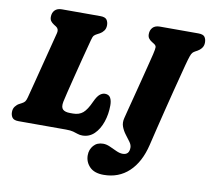

<svg xmlns="http://www.w3.org/2000/svg" viewBox="-96 -808 1250 1142"><g transform="rotate(10 529.5 -237.0)"><path d="M335 0H49Q20 0 10 -13.5Q0 -27 0 -47Q0 -67.5 10.8 -81.2Q21.5 -95 34.5 -101.5L49.5 -109.5Q61 -115.5 67 -123Q73 -130.5 78 -149.5Q88 -187.5 101.8 -241.2Q115.5 -295 130.5 -353.5Q145.5 -412 159.2 -465.5Q173 -519 182.5 -556.5Q188.5 -581.5 169.5 -593.5L156 -602Q143 -610.5 136.2 -620Q129.5 -629.5 129.5 -644.5Q129.5 -669.5 144.2 -684.8Q159 -700 186.5 -700H418.5Q448 -700 457.8 -686.5Q467.5 -673 467.5 -653Q467.5 -633 457.2 -619.5Q447 -606 434 -599L418 -590.5Q408 -585.5 401 -578.8Q394 -572 388.5 -550Q373 -491.5 357.2 -430.5Q341.5 -369.5 327.8 -314.5Q314 -259.5 304 -218.8Q294 -178 290.5 -160.5Q284 -127 297.2 -114Q310.5 -101 341.5 -101H359.5Q395.5 -101 418.8 -120.5Q442 -140 465 -191.5Q480.5 -225.5 495.8 -237.8Q511 -250 526.5 -250Q550 -250 559.8 -232.8Q569.5 -215.5 569.5 -187Q569.5 -134 553.5 -87Q537.5 -40 507.8 -11Q478 18 436 18Q420.5 18 407.8 13.5Q395 9 378.8 4.5Q362.5 0 335 0ZM967.5 -501.5Q961 -476.5 949.5 -432.2Q938 -388 923.8 -332.8Q909.5 -277.5 894.8 -217.5Q880 -157.5 866 -100.5Q852 -43.5 841 3.5Q815.5 110.5 753.8 168.5Q692 226.5 601 226.5Q545 226.5 516.8 197.5Q488.5 168.5 488.5 127.5Q488.5 93.5 509.8 69Q531 44.5 568 44.5Q587.5 44.5 609.2 54.2Q631 64 652.2 73.8Q673.5 83.5 691 83.5Q731 83.5 731 39.5Q731 23 718.2 5.5Q705.5 -12 690.2 -31.8Q675 -51.5 666 -75.2Q657 -99 664.5 -128Q668 -142.5 677.5 -179.2Q687 -216 699.5 -264.2Q712 -312.5 725 -363.5Q738 -414.5 749.2 -458.8Q760.5 -503 767 -530Q775 -564 774.5 -574.8Q774 -585.5 761 -593.5L747.5 -602Q734.5 -610 727.8 -619.8Q721 -629.5 721 -644.5Q721 -669 735.5 -684.5Q750 -700 778.5 -700H1010.5Q1040 -700 1049.5 -686.8Q1059 -673.5 1059 -653Q1059 -633 1048.2 -619.2Q1037.5 -605.5 1024.5 -598.5L1010 -590.5Q1001 -585.5 995.2 -579.2Q989.5 -573 983.5 -556Q977.5 -539 967.5 -501.5Z"/></g></svg>

Font: Fraunces 144pt S100 Black
Style: Italic
Weight: 900
Italic angle: -16°
Version: Version 1.000; ttfautohint (v1.8.3)